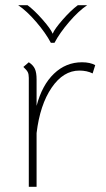

<svg xmlns="http://www.w3.org/2000/svg" viewBox="-20 -720 407 740"><path d="M347 -469 337 -437Q315 -448 286 -448Q224 -448 179 -382Q134 -316 121 -207V0H91V-420Q91 -434 87 -442Q83 -450 70 -462L91 -480Q108 -469 114.5 -454.5Q121 -440 121 -414V-312Q142 -392 188 -436Q234 -480 296 -480Q327 -480 347 -469ZM50 -700H86Q113 -680 144.5 -644Q176 -608 183 -590Q190 -608 221.5 -644Q253 -680 280 -700H316Q283 -678 246.5 -635.5Q210 -593 190 -555H176Q156 -593 119.5 -635.5Q83 -678 50 -700Z"/></svg>

Font: KoHo ExtraLight
Style: Regular
Weight: 275
Version: Version 1.000; ttfautohint (v1.6)